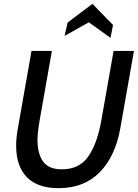

<svg xmlns="http://www.w3.org/2000/svg" viewBox="-20 -965 717 999"><path d="M64 -207Q64 -249 73 -298L144 -700H250L187 -343Q175 -276 175 -234Q176 -163 205 -123.5Q234 -84 302 -84Q395 -84 441.5 -154Q488 -224 508 -343L571 -700H677L606 -298Q580 -151 498.5 -68.5Q417 14 285 14Q175 14 119.5 -43.5Q64 -101 64 -207ZM332 -848 461 -945 568 -835 555 -768 442 -849 316 -778Z"/></svg>

Font: Cabin Medium
Style: Italic
Weight: 500
Italic angle: -7°
Designer: Pablo Impallari
Foundry: Pablo Impallari. http://www.impallari.com Igino Marini. http://www.ikern.com
Version: Version 2.200